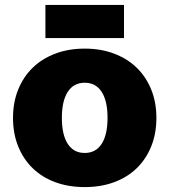

<svg xmlns="http://www.w3.org/2000/svg" viewBox="-20 -750 690 782"><path d="M325 12Q259 12 205 -8Q151 -28 113 -65Q75 -102 54 -154Q33 -206 33 -270Q33 -333 54 -385Q75 -437 113 -474Q151 -511 205 -531.5Q259 -552 325 -552Q391 -552 445 -531.5Q499 -511 537 -474Q575 -437 596 -385Q617 -333 617 -270Q617 -206 596 -154Q575 -102 537 -65Q499 -28 445 -8Q391 12 325 12ZM325 -127Q370 -127 394 -164Q418 -201 418 -270Q418 -339 394 -376Q370 -413 325 -413Q280 -413 256 -376Q232 -339 232 -270Q232 -201 256 -164Q280 -127 325 -127ZM165 -595V-730H485V-595Z"/></svg>

Font: Geist Black
Style: Regular
Weight: 400
Designer: Basement.studio, Andrés Briganti, Mateo Zaragoza
Foundry: Basement.studio, Vercel, Andrés Briganti, Guido Ferreyra, Mateo Zaragoza
Version: Version 1.401